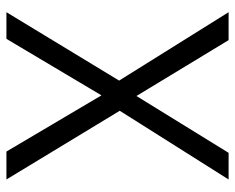

<svg xmlns="http://www.w3.org/2000/svg" viewBox="-87 -645 732 598"><g transform="rotate(-90 279.0 -346.0)"><path d="M106 -692 281 -396 457 -692H540L327 -341L540 0H453L279 -287L102 0H19L233 -339L19 -692Z"/></g></svg>

Font: Titillium-CLs Web
Style: CLs-Regular
Weight: 400
Version: Version 1.002;PS 57.000;hotconv 1.0.70;makeotf.lib2.5.55311